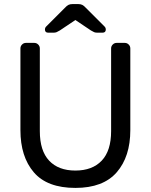

<svg xmlns="http://www.w3.org/2000/svg" viewBox="-20 -910 738 940"><path d="M618 -673V-273Q618 -143 551.5 -66.5Q485 10 349 10Q211 10 145.5 -66.5Q80 -143 80 -273V-673Q80 -684 88 -692Q96 -700 107 -700H148Q159 -700 167 -692Q175 -684 175 -673V-268Q175 -172 220.5 -123.5Q266 -75 349 -75Q432 -75 478 -123.5Q524 -172 524 -268V-673Q524 -684 532 -692Q540 -700 551 -700H591Q602 -700 610 -692Q618 -684 618 -673ZM401 -871 493 -779Q498 -774 498 -766Q498 -750 482 -750H456Q447 -750 441 -752.5Q435 -755 425 -761L349 -812L273 -761Q263 -755 257 -752.5Q251 -750 242 -750H216Q200 -750 200 -766Q200 -774 205 -779L297 -871Q307 -882 315 -886Q323 -890 334 -890H364Q375 -890 383 -886Q391 -882 401 -871Z"/></svg>

Font: Contemporary
Style: Regular
Weight: 400
Designer: Victor Tran
Foundry: Victor Tran
Version: Version 1.100